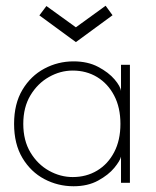

<svg xmlns="http://www.w3.org/2000/svg" viewBox="-20 -636 544 668"><path d="M401 0V-91Q398 -77 377.8 -52.2Q357.5 -27.5 321.5 -7.8Q285.5 12 236 12Q181.5 12 134.2 -13Q87 -38 58 -86.5Q29 -135 29 -205Q29 -275 58 -323.5Q87 -372 134.2 -397.2Q181.5 -422.5 236 -422.5Q285.5 -422.5 321.8 -403.2Q358 -384 378.8 -359.5Q399.5 -335 401 -319V-410.5H432V0ZM61 -205Q61 -147 86 -105.5Q111 -64 150.5 -42Q190 -20 233 -20Q280.5 -20 318 -42.5Q355.5 -65 377.2 -106.5Q399 -148 399 -205Q399 -262 377.2 -303.5Q355.5 -345 318 -367.8Q280.5 -390.5 233 -390.5Q190 -390.5 150.5 -368.2Q111 -346 86 -304.5Q61 -263 61 -205ZM244 -489.5 117 -582.5 141.5 -615 244 -541 347.5 -616 371.5 -583Z"/></svg>

Font: League Spartan Thin
Style: Regular
Weight: 100
Foundry: The League of Moveable Type
Version: Version 2.002